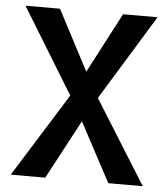

<svg xmlns="http://www.w3.org/2000/svg" viewBox="-51 -739 688 785"><g transform="rotate(5 293.0 -346.5)"><path d="M422.4 0H564L349.6 -343.3L564 -693.4H422.4L293 -446.3L163.6 -693.4H22L236.3 -343.3L22 0H163.6L293 -242.7Z"/></g></svg>

Font: Cascadia Code NF SemiBold
Style: Regular
Weight: 600
Monospace: yes
Designer: Aaron Bell
Foundry: Saja Typeworks
Version: Version 2404.023